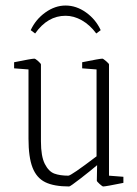

<svg xmlns="http://www.w3.org/2000/svg" viewBox="-20 -664 496 694"><path d="M83 -163V-413L31 -417V-439Q95 -452 104 -452Q108 -452 118 -443Q128 -434 128 -431V-153Q128 -99 142 -71.5Q156 -44 176.5 -36.5Q197 -29 227 -29Q237 -29 329 -99V-413L277 -417V-439Q341 -452 350 -452Q353 -452 363.5 -443Q374 -434 374 -431V-29L426 -25V-3Q362 10 353 10Q350 10 340 1Q330 -8 330 -11L331 -67Q310 -49 272 -19.5Q234 10 230 10Q175 10 143.5 -5.5Q112 -21 97.5 -58.5Q83 -96 83 -163ZM91 -555Q109 -594 144 -619Q179 -644 217 -644Q256 -644 291 -619Q326 -594 344 -555L328 -543Q305 -574 276 -590.5Q247 -607 217 -607Q152 -607 107 -543Z"/></svg>

Font: Grenze ExtraLight
Style: Regular
Weight: 275
Designer: Renata Polastri
Foundry: Omnibus-Type
Version: Version 1.002; ttfautohint (v1.8)